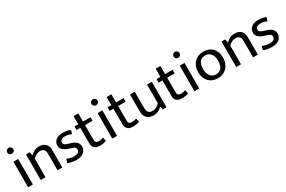

<svg xmlns="http://www.w3.org/2000/svg" viewBox="116 -1877 4557 3063"><g transform="rotate(-30 2394.5 -345.5)"><path d="M82 0V-470H170V0ZM126 -591Q103 -591 86.5 -606.5Q70 -622 70 -645Q70 -668 86.5 -684Q103 -700 126 -700Q148 -700 165 -684Q182 -668 182 -645Q182 -622 165 -606.5Q148 -591 126 -591Z M402 0H314V-470H383L396 -405Q431 -440 469.5 -458.5Q508 -477 558 -477Q630 -477 671 -436.5Q712 -396 712 -324V0H624V-311Q624 -354 601.5 -379.5Q579 -405 533 -405Q463 -405 402 -342Z M1112 -382Q1079 -398 1052 -404Q1025 -410 998 -410Q950 -410 927 -392.5Q904 -375 904 -346Q904 -325 920 -309.5Q936 -294 987 -279L1017 -270Q1084 -250 1118.5 -218.5Q1153 -187 1153 -133Q1153 -69 1105.5 -30Q1058 9 973 9Q928 9 886.5 1Q845 -7 815 -21L836 -90Q865 -76 899 -67.5Q933 -59 968 -59Q1013 -59 1039.5 -75Q1066 -91 1066 -128Q1066 -160 1043 -173.5Q1020 -187 977 -200L946 -210Q881 -231 849.5 -262.5Q818 -294 818 -344Q818 -374 831 -399Q844 -424 866.5 -441Q889 -458 920 -467.5Q951 -477 988 -477Q1023 -477 1060.5 -470.5Q1098 -464 1132 -449Z M1502 -404H1364V-131Q1364 -96 1381.5 -84Q1399 -72 1427 -72Q1447 -72 1471 -76.5Q1495 -81 1513 -87L1527 -20Q1507 -12 1476 -6Q1445 0 1411 0Q1341 0 1309 -30.5Q1277 -61 1277 -119V-404H1207V-470H1277V-620H1364V-470H1502Z M1633 0V-470H1721V0ZM1677 -591Q1654 -591 1637.5 -606.5Q1621 -622 1621 -645Q1621 -668 1637.5 -684Q1654 -700 1677 -700Q1699 -700 1716 -684Q1733 -668 1733 -645Q1733 -622 1716 -606.5Q1699 -591 1677 -591Z M2112 -404H1974V-131Q1974 -96 1991.5 -84Q2009 -72 2037 -72Q2057 -72 2081 -76.5Q2105 -81 2123 -87L2137 -20Q2117 -12 2086 -6Q2055 0 2021 0Q1951 0 1919 -30.5Q1887 -61 1887 -119V-404H1817V-470H1887V-620H1974V-470H2112Z M2544 -470H2632V0H2563L2551 -59H2547Q2521 -30 2482.5 -10.5Q2444 9 2393 9Q2320 9 2274.5 -32.5Q2229 -74 2229 -158V-470H2317V-169Q2317 -139 2324.5 -118Q2332 -97 2344.5 -84.5Q2357 -72 2374 -66.5Q2391 -61 2411 -61Q2451 -61 2483 -78Q2515 -95 2544 -125Z M3015 -404H2877V-131Q2877 -96 2894.5 -84Q2912 -72 2940 -72Q2960 -72 2984 -76.5Q3008 -81 3026 -87L3040 -20Q3020 -12 2989 -6Q2958 0 2924 0Q2854 0 2822 -30.5Q2790 -61 2790 -119V-404H2720V-470H2790V-620H2877V-470H3015Z M3146 0V-470H3234V0ZM3190 -591Q3167 -591 3150.5 -606.5Q3134 -622 3134 -645Q3134 -668 3150.5 -684Q3167 -700 3190 -700Q3212 -700 3229 -684Q3246 -668 3246 -645Q3246 -622 3229 -606.5Q3212 -591 3190 -591Z M3809 -240Q3809 -181 3791 -134.5Q3773 -88 3741.5 -56Q3710 -24 3668 -7.5Q3626 9 3577 9Q3528 9 3486.5 -6.5Q3445 -22 3414.5 -52.5Q3384 -83 3366.5 -127.5Q3349 -172 3349 -230Q3349 -289 3367 -335Q3385 -381 3416.5 -412.5Q3448 -444 3490 -460.5Q3532 -477 3581 -477Q3630 -477 3671.5 -462Q3713 -447 3743.5 -417Q3774 -387 3791.5 -342.5Q3809 -298 3809 -240ZM3717 -235Q3717 -282 3705 -315Q3693 -348 3673.5 -369Q3654 -390 3629 -399.5Q3604 -409 3578 -409Q3552 -409 3527 -401Q3502 -393 3483 -373Q3464 -353 3452.5 -319.5Q3441 -286 3441 -235Q3441 -188 3453 -154.5Q3465 -121 3484.5 -100Q3504 -79 3529 -69Q3554 -59 3580 -59Q3606 -59 3631 -67.5Q3656 -76 3675 -96.5Q3694 -117 3705.5 -150.5Q3717 -184 3717 -235Z M4004 0H3916V-470H3985L3998 -405Q4033 -440 4071.5 -458.5Q4110 -477 4160 -477Q4232 -477 4273 -436.5Q4314 -396 4314 -324V0H4226V-311Q4226 -354 4203.5 -379.5Q4181 -405 4135 -405Q4065 -405 4004 -342Z M4714 -382Q4681 -398 4654 -404Q4627 -410 4600 -410Q4552 -410 4529 -392.5Q4506 -375 4506 -346Q4506 -325 4522 -309.5Q4538 -294 4589 -279L4619 -270Q4686 -250 4720.5 -218.5Q4755 -187 4755 -133Q4755 -69 4707.5 -30Q4660 9 4575 9Q4530 9 4488.5 1Q4447 -7 4417 -21L4438 -90Q4467 -76 4501 -67.5Q4535 -59 4570 -59Q4615 -59 4641.5 -75Q4668 -91 4668 -128Q4668 -160 4645 -173.5Q4622 -187 4579 -200L4548 -210Q4483 -231 4451.5 -262.5Q4420 -294 4420 -344Q4420 -374 4433 -399Q4446 -424 4468.5 -441Q4491 -458 4522 -467.5Q4553 -477 4590 -477Q4625 -477 4662.5 -470.5Q4700 -464 4734 -449Z"/></g></svg>

Font: Mukta Malar
Style: Regular
Weight: 400
Designer: Aadarsh Rajan, Girish Dalvi, Yashodeep Gholap
Foundry: Ek Type
Version: Version 2.538;PS 1.000;hotconv 16.6.51;makeotf.lib2.5.65220;